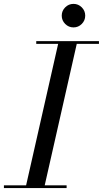

<svg xmlns="http://www.w3.org/2000/svg" viewBox="-60 -960 525 980"><path d="M272.8 -837.8Q255.1 -855.5 255.1 -880.1Q255.1 -904.8 272.8 -922.5Q290.5 -940.2 315.2 -940.2Q339.8 -940.2 357.4 -922.5Q375 -904.8 375 -880.1Q375 -855.5 357.4 -837.8Q339.8 -820.1 315.2 -820.1Q290.5 -820.1 272.8 -837.8ZM-40 -13.9H73.2L236.8 -736.1H125V-750H445.1V-736.1H331.8L168.2 -13.9H280V0H-40Z"/></svg>

Font: Bodoni* 16
Style: Italic
Weight: 400
Italic angle: -13°
Version: Version 2.000